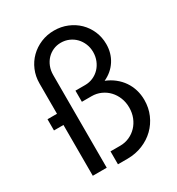

<svg xmlns="http://www.w3.org/2000/svg" viewBox="-190 -916 971 1052"><g transform="rotate(-30 295.5 -390.0)"><path d="M247.7 14.5V-67.3H309.1Q340 -67.3 367 -79.3Q394.1 -91.4 414.1 -112.5Q434.1 -133.6 445.5 -162.3Q456.8 -190.9 456.8 -224.1Q456.8 -257.3 445.5 -285.9Q434.1 -314.5 414.1 -335.7Q394.1 -356.8 367 -368.9Q340 -380.9 309.1 -380.9H247.7V-451.4H309.1Q335.9 -451.4 359.5 -461.8Q383.2 -472.3 400.5 -490.5Q417.7 -508.6 427.7 -533.4Q437.7 -558.2 437.7 -586.4Q437.7 -614.5 427.7 -638.6Q417.7 -662.7 400.5 -680.7Q383.2 -698.6 359.5 -708.9Q335.9 -719.1 309.1 -719.1Q282.7 -719.1 260.2 -709.1Q237.7 -699.1 220.9 -681.4Q204.1 -663.6 194.5 -639.3Q185 -615 185 -586.8V0H96.8V-321.4H36.8V-392.3H96.8V-584.1Q96.8 -628.6 113.2 -667.3Q129.5 -705.9 158.4 -734.3Q187.3 -762.7 226.1 -779.1Q265 -795.5 310 -795.5Q354.5 -795.5 393.2 -779.5Q431.8 -763.6 460.5 -735.7Q489.1 -707.7 505.5 -669.8Q521.8 -631.8 521.8 -588.2Q521.8 -531.4 493.2 -486.6Q464.5 -441.8 413.2 -418.2Q445 -405.5 470.2 -385.5Q495.5 -365.5 513.2 -339.8Q530.9 -314.1 540.2 -283.4Q549.5 -252.7 549.5 -218.6Q549.5 -169.5 531.1 -127Q512.7 -84.5 480.5 -53.2Q448.2 -21.8 404.3 -3.9Q360.5 14.1 309.1 14.5Z"/></g></svg>

Font: Spartan Med
Style: Regular
Weight: 500
Designer: Matt Bailey, Mirko Velimirovic
Foundry: Matt Bailey
Version: Version 1.005